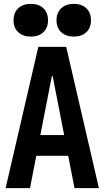

<svg xmlns="http://www.w3.org/2000/svg" viewBox="-20 -972 540 992"><path d="M9 0 178 -730H322L491 0H365L252 -579H248L135 0ZM111 -167V-274H389V-167ZM139 -783Q99 -783 74.5 -805.5Q50 -828 50 -867Q50 -907 74.5 -929.5Q99 -952 139 -952Q180 -952 204 -929.5Q228 -907 228 -867Q228 -828 204 -805.5Q180 -783 139 -783ZM361 -783Q321 -783 296.5 -805.5Q272 -828 272 -867Q272 -907 296.5 -929.5Q321 -952 361 -952Q402 -952 426 -929.5Q450 -907 450 -867Q450 -828 426 -805.5Q402 -783 361 -783Z"/></svg>

Font: M PLUS Code Latin SemiBold
Style: Regular
Weight: 600
Designer: Coji Morishita
Foundry: UNDERFOREST DESIGN
Version: Version 1.002; ttfautohint (v1.8.3)